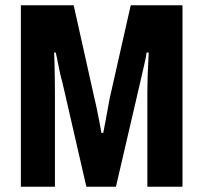

<svg xmlns="http://www.w3.org/2000/svg" viewBox="-20 -707 771 727"><path d="M59 0V-687H259L338 -333Q342 -318 346.5 -295Q351 -272 356 -247.5Q361 -223 364 -204H371Q374 -219 378 -240.5Q382 -262 386.5 -286.5Q391 -311 395 -333L475 -687H671V0H538V-358Q538 -388 539 -418Q540 -448 541.5 -472.5Q543 -497 543 -508H535Q534 -497 529.5 -477Q525 -457 520 -435Q515 -413 511 -396L419 0H307L216 -396Q212 -409 207.5 -429Q203 -449 199 -470.5Q195 -492 191 -508H185Q186 -489 186.5 -462.5Q187 -436 187.5 -408.5Q188 -381 188 -358V0Z"/></svg>

Font: Archivo Condensed
Style: Bold
Weight: 700
Width: 3
Designer: Hector Gatti
Foundry: Omnibus-Type
Version: Version 2.001